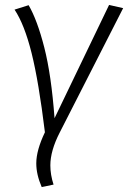

<svg xmlns="http://www.w3.org/2000/svg" viewBox="-20 -551 519 778"><path d="M201 -72 422 -531 479 -518 222 -14Q184 60 184 119Q184 157 197 197L149 207Q127 156 127 111Q127 58 162 -15Q137 -220 108 -336Q79 -452 39 -512L96 -530Q131 -470 159.5 -358.5Q188 -247 201 -72Z"/></svg>

Font: FiraGO Light
Style: Italic
Weight: 300
Italic angle: -8°
Designer: bBox Type GmbH
Foundry: bBox Type GmbH
Version: Version 1.001